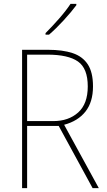

<svg xmlns="http://www.w3.org/2000/svg" viewBox="-20 -971 554 991"><path d="M228 -714Q303 -714 354.5 -697Q406 -680 433 -639Q460 -598 460 -525Q460 -444 421 -395Q382 -346 311 -327L490 0H458L283 -321H120V0H94V-714ZM224 -689H120V-346H255Q334 -346 383.5 -390.5Q433 -435 433 -525Q433 -618 382.5 -653.5Q332 -689 224 -689ZM374 -944Q348 -909 308.5 -866Q269 -823 233 -792H215V-800Q249 -834 285 -875Q321 -916 344 -951H374Z"/></svg>

Font: Noto Sans Thai SemCond Thin
Style: Regular
Weight: 100
Width: 4
Designer: Monotype Design Team
Foundry: Monotype Imaging Inc.
Version: Version 2.002; ttfautohint (v1.8.4.7-5d5b)